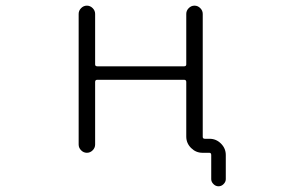

<svg xmlns="http://www.w3.org/2000/svg" viewBox="-20 -565 1040 683"><path d="M326.2 -281.2Q318.4 -281.2 318.4 -273.4V-50.8Q318.4 -39.1 309.6 -30.3Q300.8 -21.5 289.1 -21.5Q277.3 -21.5 268.6 -30.3Q259.8 -39.1 259.8 -50.8V-515.6Q259.8 -527.3 268.6 -536.1Q277.3 -544.9 289.1 -544.9Q300.8 -544.9 309.6 -536.1Q318.4 -527.3 318.4 -515.6V-335.9Q318.4 -329.1 326.2 -329.1H634.8Q642.6 -329.1 642.6 -335.9V-515.6Q642.6 -527.3 651.4 -536.1Q660.2 -544.9 671.9 -544.9Q683.6 -544.9 692.4 -536.1Q701.2 -527.3 701.2 -515.6V-78.1Q701.2 -71.3 709 -71.3H725.6Q749 -71.3 766.1 -54.2Q783.2 -37.1 783.2 -13.7V72.3Q783.2 82 775.4 89.8Q767.6 97.7 757.3 97.7Q747.1 97.7 739.3 89.8Q731.4 82 731.4 72.3V-13.7Q731.4 -21.5 724.6 -21.5H700.2Q676.8 -21.5 659.7 -38.6Q642.6 -55.7 642.6 -79.1V-273.4Q642.6 -281.2 634.8 -281.2Z"/></svg>

Font: Rounded Mgen+ 1mn light
Style: Regular
Weight: 200
Designer: [Source Han Sans]
Ryoko NISHIZUKA  (kana & ideographs); Paul D. Hunt (Latin, Greek & Cyrillic); Wenlong ZHANG  (bopomofo
Version: Version 1.059.20150602